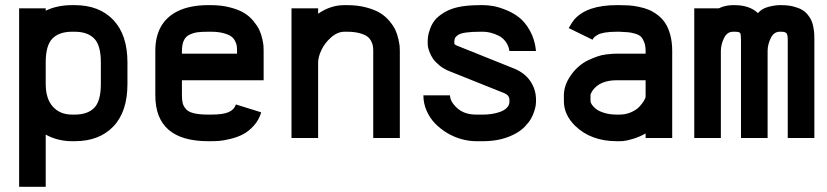

<svg xmlns="http://www.w3.org/2000/svg" viewBox="-20 -532 3189 740"><path d="M156.2 -208.5Q156.2 -151.4 183.8 -120.8Q211.4 -90.3 257.8 -90.3H267.6Q317.4 -90.3 343 -116.2Q368.7 -142.1 368.7 -208.5V-291.5Q368.7 -357.4 343 -383.5Q317.4 -409.7 267.6 -409.7H257.8Q208 -409.7 182.1 -383.5Q156.2 -357.4 156.2 -291.5ZM156.2 188H53.7V-500H156.2V-490.7Q200.2 -512.2 257.8 -512.2H267.6Q362.8 -512.2 417 -454.8Q471.2 -397.5 471.2 -291.5V-208.5Q471.2 -101.6 417 -44.7Q362.8 12.2 267.6 12.2H257.8Q202.6 12.2 156.2 -13.2Z M792.5 -512.2Q833.5 -512.2 866.9 -503.4Q900.4 -494.6 921.1 -481.9Q941.9 -469.2 957 -450.7Q972.2 -432.1 979.5 -416.5Q986.8 -400.9 991 -381.8Q995.1 -362.8 995.6 -353.8Q996.1 -344.7 996.1 -335.4V-222.7H681.2V-164.6Q681.2 -146 684.1 -134.5Q687 -123 696.5 -111.8Q706.1 -100.6 727.3 -95.5Q748.5 -90.3 782.7 -90.3H792.5Q839.8 -90.3 861.3 -99.9Q882.8 -109.4 889.2 -129.4L986.8 -99.1Q978 -69.3 958 -47.4Q938 -25.4 916.7 -14.4Q895.5 -3.4 868.7 3.2Q841.8 9.8 825.4 11Q809.1 12.2 792.5 12.2H782.7Q578.6 12.2 578.6 -164.6V-335.4Q578.6 -445.3 663.6 -488.3Q711.4 -512.2 782.7 -512.2ZM782.7 -409.7Q757.3 -409.7 741.9 -407.7Q726.6 -405.8 711.2 -398.7Q695.8 -391.6 688.5 -376Q681.2 -360.4 681.2 -335.4V-325.2H893.6V-335.4Q893.6 -346.7 892.6 -354.7Q891.6 -362.8 886 -374Q880.4 -385.3 870.1 -392.3Q859.9 -399.4 840.1 -404.5Q820.3 -409.7 792.5 -409.7Z M1418.5 -335.4Q1418.5 -346.2 1417.2 -354.5Q1416 -362.8 1410.4 -373.8Q1404.8 -384.8 1394.5 -392.1Q1384.3 -399.4 1364.5 -404.5Q1344.7 -409.7 1317.4 -409.7H1307.6Q1280.8 -409.7 1256.1 -387.9Q1231.4 -366.2 1218.8 -339.1Q1206.1 -312 1206.1 -291.5V0H1103.5V-500H1206.1V-479Q1253.4 -512.2 1307.6 -512.2H1317.4Q1358.4 -512.2 1391.4 -503.4Q1424.3 -494.6 1445.1 -481.9Q1465.8 -469.2 1481.2 -450.7Q1496.6 -432.1 1503.9 -416.3Q1511.2 -400.4 1515.4 -381.6Q1519.5 -362.8 1520.3 -353.8Q1521 -344.7 1521 -335.4V0H1418.5Z M1842.3 -409.7H1832.5Q1798.3 -409.7 1776.9 -406.7Q1755.4 -403.8 1745.8 -397.5Q1736.3 -391.1 1733.6 -385Q1731 -378.9 1731 -369.6V-364.3Q1731 -359.4 1749 -353L1961.9 -267.6Q2002.4 -251 2024.2 -219Q2045.9 -187 2045.9 -147V-140.1Q2045.9 -134.8 2044.9 -127Q2043.9 -119.1 2039.3 -104Q2034.7 -88.9 2026.9 -75Q2019 -61 2003.7 -44.9Q1988.3 -28.8 1967.8 -17.6Q1914.1 12.2 1842.3 12.2H1815.4Q1787.6 12.2 1758.5 4.2Q1729.5 -3.9 1703.4 -19.5Q1677.2 -35.2 1656.7 -56.4Q1636.2 -77.6 1624 -105.7Q1611.8 -133.8 1611.8 -164.6H1714.4Q1714.4 -140.6 1741.9 -115.5Q1769.5 -90.3 1815.4 -90.3H1842.3Q1858.4 -90.3 1875 -92.8Q1891.6 -95.2 1907.5 -100.8Q1923.3 -106.4 1933.3 -116.5Q1943.4 -126.5 1943.4 -140.1V-147Q1943.4 -164.6 1923.8 -172.9L1712.9 -257.3Q1690.4 -266.1 1673.8 -279.8Q1657.2 -293.5 1648.9 -305.7Q1640.6 -317.9 1635.5 -331.5Q1630.4 -345.2 1629.4 -352.1Q1628.4 -358.9 1628.4 -363.8V-369.6Q1628.4 -380.4 1629.6 -391.1Q1630.9 -401.9 1637.5 -420.4Q1644 -439 1655.5 -453.6Q1667 -468.3 1689.9 -482.7Q1712.9 -497.1 1744.6 -504.4Q1778.8 -512.2 1832.5 -512.2H1842.3Q1859.4 -512.2 1879.9 -508.8Q1900.4 -505.4 1929 -494.1Q1957.5 -482.9 1981 -464.6Q2004.4 -446.3 2022.9 -412.8Q2041.5 -379.4 2045.9 -335.4H1943.4Q1940.4 -356 1929 -371.3Q1917.5 -386.7 1901.6 -394.5Q1885.7 -402.3 1870.6 -406Q1855.5 -409.7 1842.3 -409.7Z M2367.2 -90.3Q2391.1 -90.3 2411.6 -99.1Q2432.1 -107.9 2443.8 -120.4Q2455.6 -132.8 2461.9 -143.6Q2468.3 -154.3 2468.3 -160.6V-222.7H2357.4Q2291.5 -222.7 2263.7 -182.6Q2255.9 -171.4 2255.9 -164.6V-142.1Q2255.9 -136.7 2261.2 -128.7Q2266.6 -120.6 2277.6 -111.8Q2288.6 -103 2309.8 -96.7Q2331.1 -90.3 2357.4 -90.3ZM2171.9 -423.8Q2186 -448.2 2192.9 -456.1Q2241.2 -512.2 2357.4 -512.2H2367.2Q2387.2 -512.2 2403.3 -511.2Q2419.4 -510.3 2441.4 -505.9Q2463.4 -501.5 2480.5 -494.4Q2497.6 -487.3 2515.1 -473.9Q2532.7 -460.4 2544.4 -442.4Q2556.2 -424.3 2563.5 -397Q2570.8 -369.6 2570.8 -335.4V0H2468.3V-17.6Q2444.8 -4.4 2419.7 3.2Q2394.5 10.7 2380.9 11.7L2367.2 12.2H2357.4Q2257.8 12.2 2196.8 -46.9Q2153.3 -89.8 2153.3 -142.1V-164.6Q2153.3 -203.1 2179.7 -241.2Q2193.4 -261.2 2211.4 -276.6Q2229.5 -292 2248.3 -300.5Q2267.1 -309.1 2283.2 -314.7Q2299.3 -320.3 2316.7 -322.3Q2334 -324.2 2341.6 -324.7Q2349.1 -325.2 2357.4 -325.2H2468.3V-335.4Q2468.3 -355.5 2462.9 -369.4Q2457.5 -383.3 2450.2 -390.6Q2442.9 -397.9 2427.7 -402.3Q2412.6 -406.7 2400.9 -407.7Q2389.2 -408.7 2367.2 -409.7H2357.4Q2330.1 -409.7 2311.3 -406.5Q2292.5 -403.3 2283 -397.5Q2273.4 -391.6 2270 -388.2Q2266.6 -384.8 2263.7 -378.9Z M2805.2 -409.7Q2782.2 -409.7 2770.3 -384.8Q2758.3 -359.9 2758.3 -335.4V0H2655.8V-500H2750.5Q2775.9 -512.2 2805.2 -512.2H2811Q2868.7 -512.2 2901.4 -481.4Q2915 -498.5 2940.9 -505.4Q2966.8 -512.2 2985.4 -512.2H2991.2Q3017.1 -512.2 3037.4 -507.1Q3057.6 -502 3070.8 -494.4Q3084 -486.8 3093.5 -474.9Q3103 -462.9 3107.7 -452.1Q3112.3 -441.4 3115 -426.5Q3117.7 -411.6 3118.2 -402.1Q3118.7 -392.6 3118.7 -379.4V0H3016.1V-379.4Q3016.1 -398.4 3011 -404.1Q3005.9 -409.7 2991.2 -409.7H2985.4Q2962.4 -409.7 2950.4 -384.8Q2938.5 -359.9 2938.5 -335.4V0H2835.9V-379.4Q2835.9 -400.9 2832.3 -405.3Q2828.6 -409.7 2811 -409.7Z"/></svg>

Font: Anka/Coder Condensed
Style: Bold
Weight: 700
Width: 4
Monospace: yes
Version: Version 001.100